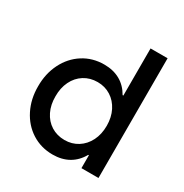

<svg xmlns="http://www.w3.org/2000/svg" viewBox="-167 -837 939 982"><g transform="rotate(30 302.5 -346.5)"><path d="M441.4 0V-76.2H437.5Q412.6 -31.7 372.3 -9Q332 13.7 278.3 13.7Q209.5 13.7 155 -21Q100.6 -55.7 70.1 -116.5Q39.6 -177.2 40 -252Q39.6 -326.7 70.1 -387.5Q100.6 -448.2 155 -482.9Q209.5 -517.6 278.3 -517.6Q332 -517.6 372.1 -495.1Q412.1 -472.7 437 -428.7H441.4V-707H542V0ZM445.3 -252Q445.3 -301.8 425.8 -340.6Q406.2 -379.4 371.8 -401.1Q337.4 -422.9 293.9 -422.9Q249.5 -422.9 214.8 -401.1Q180.2 -379.4 161.1 -340.3Q142.1 -301.3 142.6 -252Q142.1 -202.6 161.1 -163.6Q180.2 -124.5 214.8 -102.8Q249.5 -81.1 293.9 -81.1Q337.4 -81.1 371.8 -102.8Q406.2 -124.5 425.8 -163.3Q445.3 -202.1 445.3 -252Z"/></g></svg>

Font: Wanted Sans Medium
Style: Regular
Weight: 500
Designer: Original Design by Kil Hyung-jin and Kang Hanbin, Wanted Lab, Inc; Hangeul from Source Han Sans by Jang Soo-young and Ka
Foundry: Wanted Lab, Inc.
Version: Version 1.001